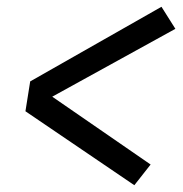

<svg xmlns="http://www.w3.org/2000/svg" viewBox="-20 -624 540 566"><path d="M376 -78 55 -296 69 -384 456 -604 497 -539 134 -339 424 -139Z"/></svg>

Font: Iosevka Medium Oblique
Style: Regular
Weight: 500
Italic angle: -9°
Monospace: yes
Designer: Belleve Invis
Foundry: Belleve Invis
Version: Version 32.5.0; ttfautohint (v1.8.4)